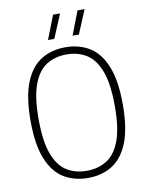

<svg xmlns="http://www.w3.org/2000/svg" viewBox="-101 -1015 842 1097"><g transform="rotate(-10 320.0 -467.0)"><path d="M320.5 9Q239.5 9 179.2 -28.5Q119 -66 85.8 -149.2Q52.5 -232.5 52.5 -370Q52.5 -507.5 86 -590.8Q119.5 -674 179.8 -711.5Q240 -749 320.5 -749Q401.5 -749 461.5 -711.5Q521.5 -674 554.8 -590.8Q588 -507.5 588 -370Q588 -232.5 554.8 -149.2Q521.5 -66 461.2 -28.5Q401 9 320.5 9ZM320.5 -32.5Q386.5 -32.5 436.2 -63.5Q486 -94.5 513.8 -167.8Q541.5 -241 541.5 -368Q541.5 -497 513.8 -571.2Q486 -645.5 436.2 -676.5Q386.5 -707.5 320.5 -707.5Q254 -707.5 204.2 -676.5Q154.5 -645.5 127 -572.2Q99.5 -499 99.5 -372Q99.5 -243 127 -168.8Q154.5 -94.5 204.2 -63.5Q254 -32.5 320.5 -32.5ZM373.5 -807 426.5 -944.5H467.5L410 -807ZM231 -807 284.5 -944.5H325L267.5 -807Z"/></g></svg>

Font: Encode Sans SmCnd XLt
Style: Regular
Weight: 200
Width: 4
Designer: Multiple Designers
Foundry: Impallari Type
Version: Version 3.002; ttfautohint (v1.8.3) -l 8 -r 50 -G 200 -x 14 